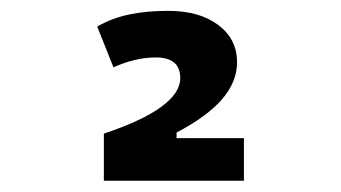

<svg xmlns="http://www.w3.org/2000/svg" viewBox="-20 -723 626 352"><path d="M170.4 -391.6V-478Q240.7 -501.5 275.6 -527.1Q310.5 -552.7 310.5 -579.6Q310.5 -617.7 265.6 -617.7Q228.5 -617.7 188 -599.6L158.2 -674.3Q185.5 -689.9 217 -696.5Q248.5 -703.1 288.6 -703.1Q345.7 -703.1 380.1 -677.2Q414.6 -651.4 414.6 -608.9Q414.6 -573.2 387.5 -541.5Q360.4 -509.8 303.7 -480V-391.6ZM183.1 -391.6V-469.7H427.2V-391.6Z"/></svg>

Font: Cascadia Code Medium
Style: Regular
Weight: 500
Monospace: yes
Designer: Aaron Bell
Foundry: Saja Typeworks
Version: Version 2407.024